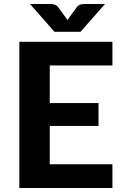

<svg xmlns="http://www.w3.org/2000/svg" viewBox="-20 -933 614 953"><path d="M227 -608V-421.5H469V-308H227V-117.5H538V0H76V-725.5H538V-608ZM501 -913 379.5 -775H250.5L129 -913H229Q233 -913 238 -912.8Q243 -912.5 248.5 -911Q254 -909.5 259.2 -906.2Q264.5 -903 269 -897L307 -845Q309.5 -842 311.2 -839Q313 -836 315 -833Q317 -836 318.8 -839Q320.5 -842 323 -845L360.5 -896.5Q365 -902.5 370.2 -906Q375.5 -909.5 381 -911Q386.5 -912.5 391.8 -912.8Q397 -913 401 -913Z"/></svg>

Font: LatoLatin Heavy
Style: Regular
Weight: 800
Designer: Lukasz Dziedzic with Adam Twardoch and Botio Nikoltchev
Foundry: tyPoland Lukasz Dziedzic
Version: Version 2.015; 2015-08-06; http://www.latofonts.com/